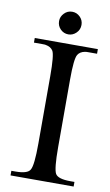

<svg xmlns="http://www.w3.org/2000/svg" viewBox="-88 -815 493 860"><g transform="rotate(10 159.0 -385.0)"><path d="M169 -667Q148 -667 133 -682Q118 -697 118 -719Q118 -739 133 -754.5Q148 -770 169 -770Q190 -770 205 -755Q220 -740 220 -719Q220 -697 204.5 -682Q189 -667 169 -667ZM24 -625H311V-604H270Q260 -604 256 -603Q234 -599 224 -583Q212 -563 212 -469V-162Q212 -63 224 -42Q236 -21 292 -21H311V0H24V-21H42Q98 -21 109 -42Q122 -63 122 -162V-469Q122 -565 111 -583Q101 -599 78 -603Q75 -604 64 -604H24Z"/></g></svg>

Font: New Athena Unicode
Style: Regular
Weight: 400
Designer: J. Rusten 1997; rev. by R. Hancock 2001, 2002, rev. by D. Mastronarde 2002-2021
Foundry: GreekKeys New Athena Unicode
Version: Version 5.008